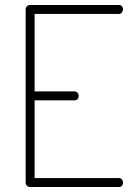

<svg xmlns="http://www.w3.org/2000/svg" viewBox="-20 -751 538 771"><path d="M101 0Q94 0 88.5 -4.5Q83 -9 83 -18V-713Q83 -722 88.5 -726.5Q94 -731 101 -731H457Q466 -731 470 -725.5Q474 -720 474 -714Q474 -707 469.5 -701Q465 -695 457 -695H119V-384H279Q287 -384 291.5 -378.5Q296 -373 296 -365Q296 -359 292 -353.5Q288 -348 279 -348H119V-36H457Q465 -36 469.5 -30.5Q474 -25 474 -17Q474 -11 470 -5.5Q466 0 457 0Z"/></svg>

Font: Dosis ExtraLight ExtraLight
Style: Regular
Weight: 250
Version: Version 3.001; ttfautohint (v1.8.2)